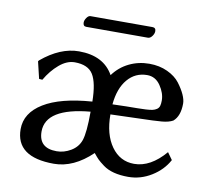

<svg xmlns="http://www.w3.org/2000/svg" viewBox="-69 -660 826 749"><g transform="rotate(10 343.5 -286.0)"><path d="M466 -538H222Q209 -538 209 -553Q209 -562 216 -572Q223 -582 231 -582H476Q490 -582 490 -568Q490 -558 482.5 -548Q475 -538 466 -538ZM296 -215Q121 -199 121 -106Q121 -40 192 -40Q221 -40 248 -56Q275 -72 285 -100Q296 -131 296 -215ZM375 -258Q401 -259 429 -259.5Q457 -260 473.5 -260Q490 -260 507 -261Q524 -262 533 -264Q542 -266 549.5 -271Q557 -276 559.5 -284.5Q562 -293 562 -306Q562 -335 542 -364.5Q522 -394 489 -394Q442 -394 411.5 -358Q381 -322 375 -258ZM202 -394Q171 -394 141 -368.5Q111 -343 89 -305L76 -306L60 -373L63 -377Q137 -439 211 -439Q309 -439 348 -369Q373 -403 410 -421Q447 -439 490 -439Q530 -439 562 -424Q594 -409 611 -386.5Q628 -364 637 -344Q646 -324 646 -309Q646 -259 620 -237Q604 -228 576.5 -225.5Q549 -223 484 -221.5Q419 -220 374 -218Q374 -139 408 -91.5Q442 -44 498 -44Q563 -44 621 -112L641 -84Q619 -43 576 -16.5Q533 10 484 10Q452 10 427 3.5Q402 -3 384.5 -16Q367 -29 359.5 -36.5Q352 -44 340 -59Q268 10 190 10Q39 10 39 -101Q39 -165 105 -205.5Q171 -246 296 -255Q295 -329 275 -361.5Q255 -394 202 -394Z"/></g></svg>

Font: Libertinus Sans
Style: Regular
Weight: 400
Designer: Philipp H. Poll
Foundry: Khaled Hosny
Version: Version 6.1